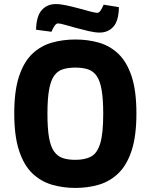

<svg xmlns="http://www.w3.org/2000/svg" viewBox="-20 -910 740 943"><path d="M350 13Q289 13 234.5 -3Q180 -19 138.5 -59Q97 -99 73.5 -170.5Q50 -242 50 -353Q50 -464 73.5 -535Q97 -606 138.5 -645.5Q180 -685 234.5 -700.5Q289 -716 350 -716Q412 -716 466 -700.5Q520 -685 561.5 -645.5Q603 -606 626.5 -535Q650 -464 650 -353Q650 -242 626.5 -170.5Q603 -99 561.5 -59Q520 -19 466 -3Q412 13 350 13ZM350 -125Q398 -125 428 -141.5Q458 -158 472.5 -206.5Q487 -255 487 -351Q487 -424 479 -469Q471 -514 454.5 -537.5Q438 -561 412 -569.5Q386 -578 350 -578Q314 -578 288 -569.5Q262 -561 245.5 -537.5Q229 -514 221 -469Q213 -424 213 -351Q213 -278 221 -233.5Q229 -189 246 -165.5Q263 -142 288.5 -133.5Q314 -125 350 -125ZM469 -750Q447 -750 416.5 -757Q386 -764 355 -772.5Q324 -781 299.5 -788Q275 -795 265 -795Q257 -795 249.5 -785Q242 -775 237.5 -764.5Q233 -754 233 -754L157 -764Q159 -832 185.5 -861Q212 -890 254 -890Q277 -890 307 -883.5Q337 -877 368 -868.5Q399 -860 423.5 -853.5Q448 -847 458 -847Q466 -847 473 -857Q480 -867 484.5 -877Q489 -887 489 -887L564 -875Q563 -808 537 -779Q511 -750 469 -750Z"/></svg>

Font: Ruda SemiBold
Style: Bold
Weight: 900
Designer: Mariela Monsalve and Angelina Sanchez
Foundry: Mariela Monsalve and Angelina Sanchez
Version: Version 2.000